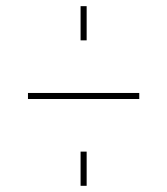

<svg xmlns="http://www.w3.org/2000/svg" viewBox="-20 -600 540 620"><path d="M240.2 0V-110.4H259.8V0ZM240.2 -469.7V-580.1H259.8V-469.7ZM70.3 -280.3V-299.8H429.7V-280.3Z"/></svg>

Font: Mgen+ 1m thin
Style: Regular
Weight: 100
Designer: [Source Han Sans]
Ryoko NISHIZUKA  (kana & ideographs); Paul D. Hunt (Latin, Greek & Cyrillic); Wenlong ZHANG  (bopomofo
Version: Version 1.059.20150602